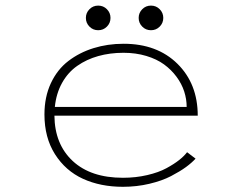

<svg xmlns="http://www.w3.org/2000/svg" viewBox="-20 -672 890 702"><path d="M371 -574.8Q358 -561.5 339 -561.5Q320 -561.5 307 -574.8Q294 -588 294 -606.5Q294 -625 307 -638.2Q320 -651.5 339 -651.5Q358 -651.5 371 -638.2Q384 -625 384 -606.5Q384 -588 371 -574.8ZM564 -574.8Q551 -561.5 532 -561.5Q513 -561.5 500 -574.8Q487 -588 487 -606.5Q487 -625 500 -638.2Q513 -651.5 532 -651.5Q551 -651.5 564 -638.2Q577 -625 577 -606.5Q577 -588 564 -574.8ZM695 -92Q681.5 -77 660 -61.2Q638.5 -45.5 605.5 -28.2Q572.5 -11 526.2 0Q480 11 429.5 11Q347.5 11 283.5 -18.2Q219.5 -47.5 181 -108.2Q142.5 -169 142.5 -253.5Q142.5 -317.5 166 -367.8Q189.5 -418 230 -449Q270.5 -480 322 -496Q373.5 -512 432 -512Q554.5 -512 628.8 -438.8Q703 -365.5 703 -249H179Q180 -144.5 246 -83.2Q312 -22 429.5 -22Q476.5 -22 518.2 -31.8Q560 -41.5 588.5 -57Q617 -72.5 635.2 -87Q653.5 -101.5 664 -115.5ZM431.5 -479Q382 -479 339.2 -467Q296.5 -455 262.5 -431.2Q228.5 -407.5 207 -369Q185.5 -330.5 180.5 -281H662.5Q662.5 -309.5 653.5 -337.5Q644.5 -365.5 625.5 -391.2Q606.5 -417 579.8 -436.5Q553 -456 514.8 -467.5Q476.5 -479 431.5 -479Z"/></svg>

Font: League Mono Wide Thin
Style: Regular
Weight: 100
Width: 8
Designer: Tyler Finck
Foundry: The League of Moveable Type / Tyler Finck
Version: Version 2.210